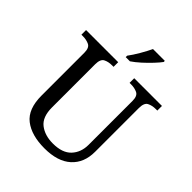

<svg xmlns="http://www.w3.org/2000/svg" viewBox="-256 -1075 1229 1229"><g transform="rotate(45 358.5 -460.5)"><path d="M362 10Q244 10 177 -42Q110 -94 110 -216V-604Q110 -648 85.5 -660Q61 -672 28 -672H15V-714H306V-672H293Q259 -672 235 -659.5Q211 -647 211 -600V-210Q211 -123 258 -86.5Q305 -50 378 -50Q464 -50 505 -94Q546 -138 546 -206V-604Q546 -648 521.5 -660Q497 -672 464 -672H451V-714H702V-672H689Q655 -672 631 -659.5Q607 -647 607 -600V-204Q607 -104 544 -47Q481 10 362 10ZM317 -784Q339 -813 363.5 -855Q388 -897 404 -931H511V-921Q499 -904 472 -875Q445 -846 413.5 -817.5Q382 -789 355 -771H317Z"/></g></svg>

Font: Noto Serif Yezidi
Style: Regular
Weight: 400
Designer: Dalton Maag Ltd
Foundry: Dalton Maag Ltd
Version: Version 1.001; ttfautohint (v1.8.4.7-5d5b)